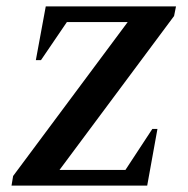

<svg xmlns="http://www.w3.org/2000/svg" viewBox="-20 -580 588 600"><path d="M16 0 21 -30 379 -511H189L108 -392H92L123 -560H530L524 -530L166 -49H372L456 -177H472L440 0Z"/></svg>

Font: Spectral SC SemiBold
Style: Italic
Weight: 600
Italic angle: -10°
Designer: Jean-Baptiste Levee
Foundry: Production Type
Version: Version 2.001